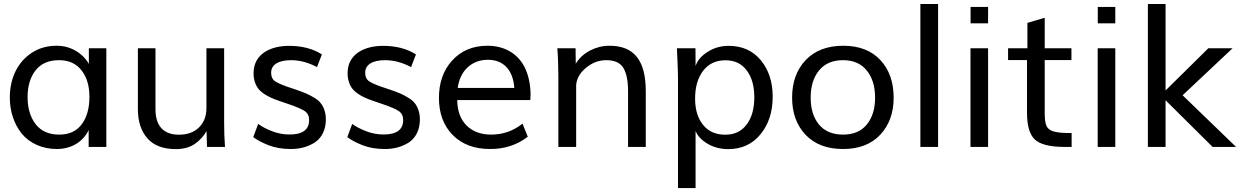

<svg xmlns="http://www.w3.org/2000/svg" viewBox="-20 -746 6326 975"><path d="M280.8 -62.5C228.5 -62.5 188.5 -80.1 161.1 -115.2C133.8 -150.9 120.1 -196.8 120.1 -252.9C120.1 -309.1 133.8 -354 160.6 -388.7C188 -423.3 227.5 -440.4 279.8 -440.4C329.1 -440.4 367.2 -423.3 394 -388.7C420.9 -354.5 434.1 -309.6 434.1 -254.4C434.1 -195.8 420.9 -148.9 394.5 -114.3C368.7 -79.6 330.6 -62.5 280.8 -62.5ZM268.1 10.7C342.3 10.7 401.4 -25.4 430.2 -85.4V0H520V-501H431.2V-421.4C416 -448.2 394 -470.7 364.7 -487.8C335.9 -504.9 303.7 -513.7 268.1 -513.7C220.2 -513.7 178.2 -502 141.6 -478C68.8 -430.7 29.8 -348.1 29.8 -250.5C29.8 -179.7 51.8 -115.2 90.8 -66.9C130.4 -19.5 193.4 10.7 268.1 10.7Z M873 11.2C911.6 11.2 943.4 2.4 969.2 -15.1C995.1 -33.2 1014.6 -54.7 1028.8 -80.6L1031.2 0H1122.6C1119.6 -38.1 1118.2 -79.6 1118.2 -124V-501H1028.3V-196.8C1028.3 -157.2 1016.1 -124.5 991.2 -99.6C966.3 -74.7 932.1 -62 888.2 -62C811.5 -62 769.5 -105.5 769.5 -191.4V-501H680.2V-191.4C680.2 -129.4 696.3 -80.1 728.5 -43.5C760.7 -6.8 809.1 11.2 873 11.2Z M1457.5 10.7C1503.9 10.7 1543.9 -0.5 1578.6 -22.5C1613.3 -45.4 1634.8 -86.4 1634.8 -139.6C1634.8 -175.3 1623.5 -204.1 1607.9 -223.1C1600.6 -232.4 1589.4 -241.7 1575.2 -250C1561 -258.8 1547.9 -265.6 1535.6 -271C1523.4 -276.4 1506.8 -282.2 1486.3 -289.6C1481 -291.5 1464.4 -297.4 1436 -306.6C1404.3 -317.9 1383.3 -328.1 1372.6 -336.4C1362.3 -345.2 1356.9 -358.9 1356.9 -377C1356.9 -417.5 1393.6 -440.4 1458 -440.4C1502 -440.4 1545.9 -428.7 1589.8 -405.3L1614.7 -469.7C1569.3 -498.5 1513.7 -513.2 1447.8 -513.2C1355 -513.2 1267.6 -473.1 1267.6 -374.5C1267.6 -341.3 1277.3 -314.9 1291.5 -295.9C1298.8 -286.6 1308.1 -278.3 1319.8 -270C1343.3 -254.4 1363.8 -245.6 1397 -233.9L1439.9 -219.2C1483.4 -204.6 1512.2 -192.4 1527.3 -182.1C1542.5 -171.9 1549.8 -156.7 1549.8 -136.2C1549.8 -87.4 1516.6 -63 1450.2 -63C1420.4 -63 1390.6 -68.4 1361.8 -79.6C1333 -90.8 1309.6 -103 1291 -116.7L1266.1 -49.8C1284.2 -35.6 1310.1 -22 1342.8 -8.8C1376 4.4 1414.1 10.7 1457.5 10.7Z M1935.1 10.7C1981.4 10.7 2021.5 -0.5 2056.2 -22.5C2090.8 -45.4 2112.3 -86.4 2112.3 -139.6C2112.3 -175.3 2101.1 -204.1 2085.4 -223.1C2078.1 -232.4 2066.9 -241.7 2052.7 -250C2038.6 -258.8 2025.4 -265.6 2013.2 -271C2001 -276.4 1984.4 -282.2 1963.9 -289.6C1958.5 -291.5 1941.9 -297.4 1913.6 -306.6C1881.8 -317.9 1860.8 -328.1 1850.1 -336.4C1839.8 -345.2 1834.5 -358.9 1834.5 -377C1834.5 -417.5 1871.1 -440.4 1935.5 -440.4C1979.5 -440.4 2023.4 -428.7 2067.4 -405.3L2092.3 -469.7C2046.9 -498.5 1991.2 -513.2 1925.3 -513.2C1832.5 -513.2 1745.1 -473.1 1745.1 -374.5C1745.1 -341.3 1754.9 -314.9 1769 -295.9C1776.4 -286.6 1785.6 -278.3 1797.4 -270C1820.8 -254.4 1841.3 -245.6 1874.5 -233.9L1917.5 -219.2C1960.9 -204.6 1989.7 -192.4 2004.9 -182.1C2020 -171.9 2027.3 -156.7 2027.3 -136.2C2027.3 -87.4 1994.1 -63 1927.7 -63C1897.9 -63 1868.2 -68.4 1839.4 -79.6C1810.5 -90.8 1787.1 -103 1768.6 -116.7L1743.7 -49.8C1761.7 -35.6 1787.6 -22 1820.3 -8.8C1853.5 4.4 1891.6 10.7 1935.1 10.7Z M2304.2 -299.3C2310.5 -343.8 2327.6 -378.9 2355 -404.3C2382.8 -429.7 2417 -442.4 2458 -442.4C2536.1 -442.4 2585.4 -391.1 2591.8 -299.3ZM2469.2 10.7C2543 10.7 2606.4 -10.3 2660.2 -51.8L2633.3 -118.2C2586.9 -81.1 2534.2 -62.5 2474.1 -62.5C2422.9 -62.5 2381.3 -77.6 2350.1 -107.9C2318.8 -138.7 2302.7 -181.6 2301.8 -237.8H2672.9C2673.8 -247.6 2674.3 -255.4 2674.3 -261.7C2674.3 -311 2666 -354.5 2649.9 -392.1C2618.2 -466.8 2549.3 -513.7 2455.6 -513.7C2381.3 -513.7 2321.8 -488.8 2276.4 -439C2231.4 -389.6 2209 -326.2 2209 -249C2209 -170.4 2232.4 -107.4 2279.3 -60.1C2326.2 -12.7 2389.6 10.7 2469.2 10.7Z M2905.8 0V-314C2908.2 -347.2 2925.3 -376.5 2956.1 -401.9C2986.8 -427.7 3021.5 -440.4 3059.1 -440.4C3100.1 -440.4 3128.9 -427.7 3145 -401.9C3161.1 -376 3169.4 -335.9 3169.4 -281.7V0H3259.3V-282.2C3259.3 -438 3201.2 -513.7 3074.7 -513.7C3040 -513.7 3007.3 -505.4 2976.1 -489.3C2945.3 -473.1 2920.9 -451.2 2903.8 -422.4L2902.8 -501H2810.1L2811.5 -482.9C2812.5 -470.7 2813.5 -453.1 2814 -430.2C2814.9 -407.2 2815.4 -384.3 2815.4 -362.3V0Z M3663.1 -62C3614.3 -62 3576.7 -78.6 3549.8 -112.3C3522.9 -146 3509.8 -190.4 3509.8 -245.6C3509.8 -303.7 3523.4 -350.6 3550.3 -386.2C3577.6 -421.9 3615.2 -439.9 3663.6 -439.9C3710.4 -439.9 3746.6 -422.9 3772 -388.2C3797.9 -354 3810.5 -308.6 3810.5 -252C3810.5 -194.8 3797.9 -148.9 3772 -114.3C3746.6 -79.6 3710.4 -62 3663.1 -62ZM3512.2 209V-81.1C3521.5 -56.6 3541.5 -35.2 3572.3 -16.6C3603 2 3638.7 11.2 3678.2 11.2C3746.1 11.2 3800.8 -13.7 3841.8 -64C3883.3 -114.3 3903.8 -177.7 3903.8 -254.9C3903.8 -330.6 3883.3 -392.6 3842.8 -440.9C3802.2 -489.3 3748 -513.2 3680.2 -513.2C3640.6 -513.2 3605.5 -502.9 3573.7 -482.9C3542 -462.9 3521.5 -439 3512.2 -411.1L3511.7 -501H3417.5C3420.9 -425.8 3422.9 -377.4 3422.9 -355.5V209Z M4261.2 10.7C4341.3 10.7 4404.3 -13.2 4449.7 -61.5C4495.1 -109.9 4518.1 -172.4 4518.1 -250C4518.1 -329.1 4495.6 -392.6 4450.7 -440.9C4405.8 -489.3 4342.8 -513.7 4262.2 -513.7C4181.2 -513.7 4117.7 -489.3 4071.3 -440.9C4025.4 -392.6 4002.4 -328.6 4002.4 -250C4002.4 -172.4 4025.4 -109.9 4070.8 -61.5C4116.7 -13.2 4180.2 10.7 4261.2 10.7ZM4261.2 -62.5C4208 -62.5 4167 -79.6 4138.7 -113.8C4110.8 -147.9 4096.7 -193.4 4096.7 -250C4096.7 -307.6 4110.8 -353.5 4139.2 -388.2C4167.5 -422.9 4208 -440.4 4260.7 -440.4C4313 -440.4 4353.5 -422.9 4381.3 -388.2C4409.7 -353.5 4423.8 -307.6 4423.8 -250C4423.8 -193.4 4409.7 -147.9 4381.8 -113.8C4354 -79.6 4314 -62.5 4261.2 -62.5Z M4743.7 0V-725.6H4653.8V0Z M4997.6 -627.4V-710.9H4908.7V-627.4ZM4997.6 0V-501H4908.2V0Z M5421.9 -70.3C5373 -70.3 5348.1 -72.8 5325.2 -80.1C5291.5 -92.8 5286.6 -115.7 5285.2 -168.5V-440.9H5420.9V-501H5285.2V-655.8L5197.3 -629.9V-501H5099.1V-440.9H5195.3V-173.3C5195.3 -107.9 5208.5 -63 5234.4 -38.1C5260.7 -13.2 5309.6 -0.5 5380.4 0H5421.9Z M5643.6 -627.4V-710.9H5554.7V-627.4ZM5643.6 0V-501H5554.2V0Z M5898.9 0V-236.8L6137.7 0H6256.8L5985.4 -262.2L6239.3 -501H6116.2L5898.9 -286.6V-725.6H5809.1V0Z"/></svg>

Font: Ride
Style: Regular
Weight: 400
Version: Version 3.000